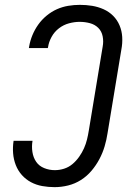

<svg xmlns="http://www.w3.org/2000/svg" viewBox="-20 -763 540 791"><path d="M205 8Q179 8 154 3.5Q129 -1 107.5 -12.5Q86 -24 70 -42Q54 -60 45 -83Q36 -106 34 -131.5Q32 -157 36 -183H114Q110 -160 113.5 -137Q117 -114 129 -96.5Q141 -79 162 -70.5Q183 -62 206 -62Q225 -62 244 -68Q263 -74 278.5 -87Q294 -100 306 -117Q318 -134 326 -152Q334 -170 338.5 -188.5Q343 -207 346 -226L403 -571Q407 -592 403 -613Q399 -634 385 -648Q371 -662 350.5 -667.5Q330 -673 308 -673Q287 -673 264.5 -667Q242 -661 223 -646.5Q204 -632 192.5 -611Q181 -590 178 -569L177 -565H99L100 -571Q104 -595 113.5 -618Q123 -641 137.5 -661.5Q152 -682 172 -698.5Q192 -715 214.5 -725Q237 -735 261 -739Q285 -743 309 -743Q335 -743 359.5 -739Q384 -735 406.5 -725Q429 -715 446 -698Q463 -681 472.5 -658.5Q482 -636 483.5 -610.5Q485 -585 480 -559L423 -214Q419 -187 411 -160Q403 -133 389.5 -107.5Q376 -82 357 -59.5Q338 -37 313.5 -21.5Q289 -6 261 1Q233 8 205 8Z"/></svg>

Font: Iosevka SS18
Style: Italic
Weight: 400
Italic angle: -9°
Monospace: yes
Designer: Belleve Invis
Foundry: Belleve Invis
Version: Version 25.1.1; ttfautohint (v1.8.4)